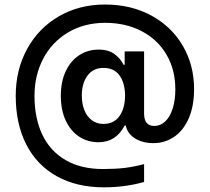

<svg xmlns="http://www.w3.org/2000/svg" viewBox="-20 -718 918 840"><path d="M246.1 -298.8Q246.1 -360.8 267.8 -406.7Q289.6 -452.6 327.1 -476.8Q364.7 -501 411.1 -501Q455.6 -501 481.9 -480.7Q508.3 -460.4 520.5 -434.6H525.4V-493.2H610.4V-219.7Q610.8 -192.9 622.1 -179.9Q633.3 -167 655.3 -167Q682.1 -167 703.1 -187Q724.1 -207 735.6 -243.4Q747.1 -279.8 747.1 -327.1Q747.1 -413.6 708 -479.7Q668.9 -545.9 599.1 -582Q529.3 -618.2 439.5 -618.2Q347.2 -617.7 277.1 -575.7Q207 -533.7 168.9 -460.9Q130.9 -388.2 130.9 -298.8Q130.9 -201.2 165 -129.2Q199.2 -57.1 266.6 -17.8Q334 21.5 430.7 21.5Q484.9 21.5 525.6 16.6Q566.4 11.7 610.4 0V78.1Q527.3 101.6 435.5 101.6Q315.4 101.6 228.3 53Q141.1 4.4 95 -85.9Q48.8 -176.3 48.8 -298.8Q48.8 -413.1 98.9 -504.2Q148.9 -595.2 237.8 -646.7Q326.7 -698.2 439.5 -698.2Q553.2 -698.2 641.8 -650.1Q730.5 -602.1 779.8 -517.6Q829.1 -433.1 829.1 -328.1Q829.1 -254.9 806.2 -201.4Q783.2 -147.9 742.7 -119.9Q702.1 -91.8 650.4 -91.8Q618.7 -91.8 592.8 -101.6Q566.9 -111.3 550.5 -128.9Q534.2 -146.5 530.3 -168.9H525.4Q487.3 -95.7 411.1 -95.7Q363.8 -95.7 326.4 -120.1Q289.1 -144.5 267.6 -190.4Q246.1 -236.3 246.1 -298.8ZM527.3 -299.8Q526.4 -356.4 502.4 -388.7Q478.5 -420.9 432.6 -420.9Q387.7 -420.9 362.8 -387.2Q337.9 -353.5 337.9 -299.8Q337.9 -264.2 349.1 -236.1Q360.4 -208 381.8 -191.9Q403.3 -175.8 432.6 -175.8Q477.5 -175.8 502 -209.2Q526.4 -242.7 527.3 -299.8Z"/></svg>

Font: Pretendard JP Medium
Style: Regular
Weight: 500
Designer: Base glyphs from Inter by Rasmus Andersson; Hangeul glyphs from Noto Sans CJK(Source Han Sans) by Jang Soo-young and Kan
Foundry: Kil Hyung-jin
Version: Version 1.309